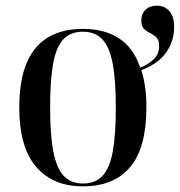

<svg xmlns="http://www.w3.org/2000/svg" viewBox="-20 -648 635 678"><path d="M272 10Q167 10 107.5 -59Q48 -128 48 -269Q48 -546 274 -546Q349 -546 400.5 -512.5Q452 -479 475 -409Q503 -420 522.5 -438.5Q542 -457 542 -485Q542 -506 532.5 -515.5Q523 -525 510.5 -531Q498 -537 488.5 -546Q479 -555 479 -576Q479 -599 494 -613.5Q509 -628 534 -628Q561 -628 578 -609Q595 -590 595 -553Q595 -503 567 -463Q539 -423 479 -400Q497 -345 497 -269Q497 -127 440 -58.5Q383 10 272 10ZM273 0Q316 0 341.5 -26.5Q367 -53 378 -112Q389 -171 389 -269Q389 -367 377.5 -425.5Q366 -484 340.5 -510Q315 -536 272 -536Q230 -536 204.5 -510Q179 -484 168 -425.5Q157 -367 157 -269Q157 -171 168.5 -112Q180 -53 205.5 -26.5Q231 0 273 0Z"/></svg>

Font: Noto Serif Display SemiCondensed Medium
Style: Regular
Weight: 500
Width: 4
Designer: Monotype Design Team
Foundry: Monotype Imaging Inc.
Version: Version 2.009